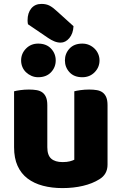

<svg xmlns="http://www.w3.org/2000/svg" viewBox="-20 -946 622 982"><path d="M123 -822Q121 -832 121 -842Q121 -880 140 -903Q159 -926 192 -926Q217 -926 234.5 -916.5Q252 -907 272 -888L356 -812Q354 -774 334.5 -751Q315 -728 290 -728Q274 -728 258 -734.5Q242 -741 226 -752ZM52 -479Q62 -482 83.5 -485Q105 -488 128 -488Q150 -488 167.5 -485Q185 -482 197 -473Q209 -464 215.5 -448.5Q222 -433 222 -408V-193Q222 -152 242 -134.5Q262 -117 300 -117Q323 -117 337.5 -121Q352 -125 360 -129V-479Q370 -482 391.5 -485Q413 -488 436 -488Q458 -488 475.5 -485Q493 -482 505 -473Q517 -464 523.5 -448.5Q530 -433 530 -408V-104Q530 -54 488 -29Q453 -7 404.5 4.5Q356 16 299 16Q245 16 199.5 4Q154 -8 121 -33Q88 -58 70 -97.5Q52 -137 52 -193ZM88 -637Q88 -672 113 -697.5Q138 -723 175 -723Q217 -723 241 -697.5Q265 -672 265 -637Q265 -602 241 -576.5Q217 -551 175 -551Q157 -551 141 -558Q125 -565 113 -576.5Q101 -588 94.5 -603.5Q88 -619 88 -637ZM312 -637Q312 -672 335.5 -697.5Q359 -723 401 -723Q420 -723 436 -716Q452 -709 464 -697Q476 -685 482.5 -669.5Q489 -654 489 -637Q489 -602 464 -576.5Q439 -551 401 -551Q359 -551 335.5 -576.5Q312 -602 312 -637Z"/></svg>

Font: Baloo Tamma
Style: Regular
Weight: 400
Designer: Divya Kowshik and Ek Type
Foundry: Ek Type
Version: Version 1.443;PS 1.000;hotconv 16.6.51;makeotf.lib2.5.65220;